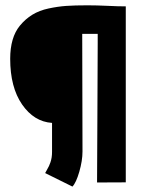

<svg xmlns="http://www.w3.org/2000/svg" viewBox="-20 -668 558 708"><path d="M340.3 -508.3V-543Q340.3 -543 296.9 -543Q296.9 -543 283.2 -543Q283.2 -470.7 283.7 -326.2Q284.2 -181.6 284.2 -109.4Q284.2 -75.7 272.5 -34.9Q260.7 5.9 247.1 20L146.5 -29.8Q147.9 -32.7 153.1 -41.7Q158.2 -50.8 160.4 -55.4Q162.6 -60.1 165.8 -68.8Q168.9 -77.6 170.4 -87.2Q171.9 -96.7 171.9 -107.9V-214.8Q105.5 -219.2 61.5 -282.7Q17.6 -346.2 17.6 -451.2Q17.6 -529.8 53.2 -573.2Q73.7 -598.1 99.4 -613.8Q125 -629.4 158.9 -636.7Q192.9 -644 224.1 -646.2Q255.4 -648.4 302.7 -648.4Q335.9 -648.4 376 -646.5Q416 -644.5 443.8 -644.5V4.4L337.9 4.9Q337.9 -72.8 339.1 -234.4Q340.3 -396 340.3 -508.3Z"/></svg>

Font: Fantasque Sans Mono
Style: Bold
Weight: 700
Monospace: yes
Designer: Jany Belluz
Version: Version 1.8.0 ; ttfautohint (v1.8.2)